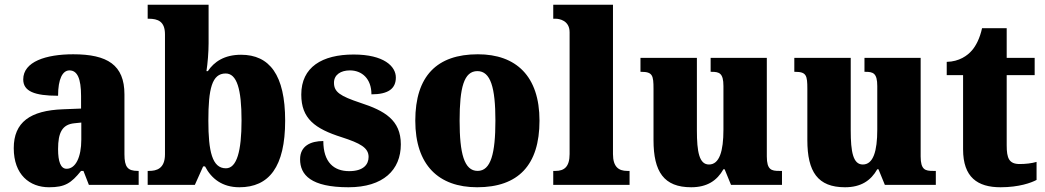

<svg xmlns="http://www.w3.org/2000/svg" viewBox="-20 -780 4410 810"><path d="M187 10C254 10 280 -7 322 -59H332L355 0H565V-59H561C519 -59 505 -75 505 -129V-382C505 -506 433 -551 289 -551C174 -551 78 -520 78 -445C78 -395 125 -376 225 -376C225 -447 244 -483 273 -483C306 -483 322 -449 322 -375V-322L246 -319C107 -314 38 -264 38 -155C38 -43 105 10 187 10ZM261 -68C236 -68 225 -98 225 -151C225 -220 242 -255 294 -260L323 -263V-191C323 -117 299 -68 261 -68Z M990 10C1115 10 1183 -76 1183 -271C1183 -464 1117 -549 997 -549C926 -549 883 -519 857 -480H851C856 -512 860 -560 860 -597V-760H603V-701H607C646 -701 676 -690 676 -635V-129C676 -68 640 -59 609 -59H603V0H802L837 -78H845C872 -26 918 10 990 10ZM933 -70C875 -70 859 -142 859 -271C859 -405 874 -470 932 -470C979 -470 999 -405 999 -272C999 -142 979 -70 933 -70Z M1450 10C1597 10 1671 -63 1671 -171C1671 -274 1602 -313 1501 -346C1414 -375 1389 -392 1389 -431C1389 -465 1418 -483 1456 -483C1507 -483 1547 -448 1547 -382C1618 -382 1650 -406 1650 -453C1650 -500 1600 -550 1472 -550C1339 -550 1251 -497 1251 -381C1251 -280 1308 -237 1422 -201C1499 -176 1535 -157 1535 -118C1535 -86 1513 -58 1453 -58C1389 -58 1344 -95 1344 -185C1290 -185 1246 -164 1246 -108C1246 -42 1292 10 1450 10Z M1993 10C2166 10 2256 -83 2256 -271C2256 -459 2157 -551 1996 -551C1823 -551 1732 -459 1732 -271C1732 -83 1831 10 1993 10ZM1995 -59C1938 -59 1919 -133 1919 -271C1919 -410 1937 -480 1994 -480C2050 -480 2070 -410 2070 -271C2070 -133 2051 -59 1995 -59Z M2314 0H2636V-59H2626C2591 -59 2566 -75 2566 -130V-760H2314V-701H2324C2339 -701 2383 -694 2383 -644V-130C2383 -75 2359 -59 2324 -59H2314Z M2896 10C2963 10 3005 -18 3032 -66H3037L3064 0H3279V-59H3267C3235 -59 3215 -63 3215 -120V-536H2978V-477H2982C3014 -477 3032 -472 3032 -417V-233C3032 -142 3015 -86 2971 -86C2930 -86 2920 -139 2920 -230V-536H2682V-477H2685C2733 -477 2737 -462 2737 -405V-189C2737 -55 2781 10 2896 10Z M3545 10C3612 10 3654 -18 3681 -66H3686L3713 0H3928V-59H3916C3884 -59 3864 -63 3864 -120V-536H3627V-477H3631C3663 -477 3681 -472 3681 -417V-233C3681 -142 3664 -86 3620 -86C3579 -86 3569 -139 3569 -230V-536H3331V-477H3334C3382 -477 3386 -462 3386 -405V-189C3386 -55 3430 10 3545 10Z M4201 10C4279 10 4331 -9 4353 -21V-97C4333 -91 4307 -88 4282 -88C4237 -88 4227 -112 4227 -167V-463H4345V-536H4227V-661H4123C4114 -619 4097 -586 4080 -567C4062 -546 4027 -520 3974 -519V-463H4043V-150C4043 -32 4104 10 4201 10Z"/></svg>

Font: Noto Serif Ethiopic SemiCondensed Black
Style: Regular
Weight: 900
Width: 4
Designer: Monotype Design Team
Foundry: Monotype Imaging Inc.
Version: Version 2.102